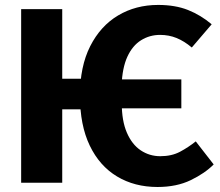

<svg xmlns="http://www.w3.org/2000/svg" viewBox="-20 -730 880 767"><path d="M64.5 -693.4H228.6V-415.5H358V-293.2H228.6V0H64.5ZM611.6 -710.3Q680.3 -710.3 731.2 -690Q782.1 -669.7 825.6 -633L746.2 -540.2Q716.1 -565.6 685.5 -578.1Q654.8 -590.6 619.5 -590.6Q577.8 -590.6 543.5 -569.2Q509.2 -547.8 488.8 -503.4Q468.4 -458.9 465.8 -389.2L466.4 -318.2Q466.4 -247.2 486.8 -200.1Q507.1 -152.9 542.2 -129.4Q577.3 -106 620.3 -106Q665.6 -106 699 -123.7Q732.3 -141.4 762 -165.2L833.6 -73.1Q798.8 -37.9 742.1 -10.4Q685.5 17 609.2 17Q517.5 17 447.7 -25Q377.8 -66.9 338.6 -148.3Q299.4 -229.6 299.4 -348.1Q299.4 -464.5 340.3 -545.4Q381.2 -626.2 451.8 -668.3Q522.4 -710.3 611.6 -710.3ZM451.1 -412.7H704.4V-297.3H450.3Z"/></svg>

Font: Fira Sans Variable
Style: Regular
Weight: 400
Designer: Carrois Corporate & Edenspiekermann AG
Foundry: Carrois Corporate GbR & Edenspiekermann AG
Version: Version 4.202